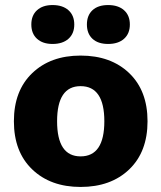

<svg xmlns="http://www.w3.org/2000/svg" viewBox="-20 -730 639 760"><path d="M188 -710Q228 -710 251 -689.5Q274 -669 274 -633Q274 -597 251 -576.5Q228 -556 188 -556Q149 -556 126.5 -576.5Q104 -597 104 -633Q104 -669 126.5 -689.5Q149 -710 188 -710ZM346 -689.5Q368 -710 408 -710Q448 -710 471 -689.5Q494 -669 494 -633Q494 -597 471 -576.5Q448 -556 408 -556Q368 -556 346 -576.5Q324 -597 324 -633Q324 -669 346 -689.5ZM299 -510Q419 -510 491.5 -440.5Q564 -371 564 -250Q564 -129 491.5 -59.5Q419 10 299 10Q180 10 107.5 -59.5Q35 -129 35 -250Q35 -371 107.5 -440.5Q180 -510 299 -510ZM299 -389Q206 -389 206 -250Q206 -111 299 -111Q393 -111 393 -250Q393 -389 299 -389Z"/></svg>

Font: Elaine Sans
Style: Bold
Weight: 700
Designer: Wei Huang
Foundry: Wei Huang
Version: Version 2.001;December 24, 2019;FontCreator 12.0.0.2547 64-b